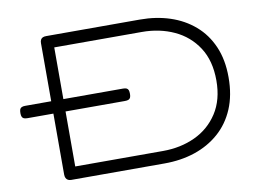

<svg xmlns="http://www.w3.org/2000/svg" viewBox="-76 -797 1211 918"><g transform="rotate(-10 530.0 -338.0)"><path d="M199 11Q190 11 183.5 7.5Q177 4 173.5 -3Q170 -10 170 -20V-658Q170 -668 173.5 -674.5Q177 -681 183.5 -684Q190 -687 200 -687H655Q734 -687 801 -665Q868 -643 918.5 -599.5Q969 -556 997 -491.5Q1025 -427 1025 -342Q1025 -255 997 -189Q969 -123 918 -78.5Q867 -34 799.5 -11.5Q732 11 652 11ZM229 -49H655Q741 -49 811 -81.5Q881 -114 923 -178.5Q965 -243 965 -337Q965 -433 923 -497.5Q881 -562 810.5 -594.5Q740 -627 654 -627H229ZM45 -316Q34 -316 27.5 -318.5Q21 -321 18 -327.5Q15 -334 15 -345Q15 -357 17.5 -363.5Q20 -370 26.5 -373Q33 -376 43 -376H519Q530 -376 536 -373Q542 -370 544.5 -363.5Q547 -357 547 -345Q547 -334 544 -327.5Q541 -321 534.5 -318.5Q528 -316 517 -316Z"/></g></svg>

Font: Fredoka Expanded Light
Style: Regular
Weight: 300
Width: 7
Designer: Ben Nathan
Foundry: Milena B. Brandão, Ben Nathan
Version: Version 2.001